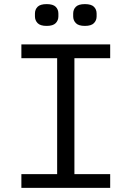

<svg xmlns="http://www.w3.org/2000/svg" viewBox="-20 -914 640 934"><path d="M84 0V-67H258V-631H84V-698H516V-631H342V-67H516V0ZM207 -788Q176 -788 163 -801.5Q150 -815 150 -834V-848Q150 -868 163 -881Q176 -894 207 -894Q238 -894 251 -881Q264 -868 264 -848V-834Q264 -815 251 -801.5Q238 -788 207 -788ZM393 -788Q362 -788 349 -801.5Q336 -815 336 -834V-848Q336 -868 349 -881Q362 -894 393 -894Q424 -894 437 -881Q450 -868 450 -848V-834Q450 -815 437 -801.5Q424 -788 393 -788Z"/></svg>

Font: Lilex Nerd Font
Style: Regular
Weight: 400
Designer: Mike Abbink, Paul van der Laan, Pieter van Rosmalen, Mikhael Khrustik
Foundry: Mikhael Khrustik
Version: Version 2.400; ttfautohint (v1.8.4.7-5d5b);Nerd Fonts 3.3.0